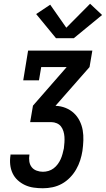

<svg xmlns="http://www.w3.org/2000/svg" viewBox="-20 -1005 565 1025"><path d="M209 0Q184 0 159.5 -3.5Q135 -7 113.5 -17Q92 -27 74.5 -43Q57 -59 47 -80.5Q37 -102 34.5 -126.5Q32 -151 36 -176Q36 -177 36 -178Q36 -179 36 -180H137Q137 -179 137 -178.5Q137 -178 137 -178Q134 -161 136.5 -143.5Q139 -126 149 -113Q159 -100 175.5 -94Q192 -88 209 -88Q224 -88 239 -92.5Q254 -97 266.5 -106.5Q279 -116 288.5 -129Q298 -142 304 -155.5Q310 -169 314 -184Q318 -199 321 -213Q323 -229 324 -244.5Q325 -260 324 -275Q323 -290 318.5 -304.5Q314 -319 305.5 -330Q297 -341 283 -347Q269 -353 254 -353H141L156 -441L336 -647H200L188 -576H104L130 -735H473L458 -647L277 -441V-440Q305 -439 330 -429Q355 -419 374 -401.5Q393 -384 405 -360Q417 -336 421.5 -310Q426 -284 425 -255.5Q424 -227 420 -199Q416 -174 408 -149Q400 -124 386.5 -100.5Q373 -77 353.5 -57Q334 -37 310.5 -24Q287 -11 261 -5.5Q235 0 209 0ZM279 -801 173 -930 248 -980 334 -857 461 -985 525 -925 374 -801Z"/></svg>

Font: Iosevka Curly Slab SmBdObl
Style: Regular
Weight: 600
Italic angle: -9°
Monospace: yes
Designer: Belleve Invis
Foundry: Belleve Invis
Version: Version 11.0.0; ttfautohint (v1.8.3)